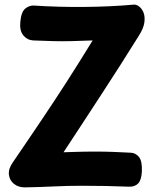

<svg xmlns="http://www.w3.org/2000/svg" viewBox="-20 -798 677 831"><path d="M123 -623Q97 -625 80.5 -645.5Q64 -666 68 -704Q72 -747 89.5 -761Q107 -775 126 -774Q232 -767 345.5 -768Q459 -769 559 -778Q570 -779 582 -770Q594 -761 601 -744Q608 -727 605 -702Q602 -677 582 -645Q539 -576 501 -516.5Q463 -457 425.5 -399.5Q388 -342 346.5 -278.5Q305 -215 255 -139Q283 -140 302.5 -140.5Q322 -141 342 -141.5Q362 -142 390 -142Q433 -142 471.5 -140.5Q510 -139 547 -137Q567 -136 581.5 -118.5Q596 -101 594 -55Q592 -18 577.5 -3.5Q563 11 538 10Q488 8 438.5 7Q389 6 334 6Q273 6 211 9Q149 12 87 13Q59 13 40 -2.5Q21 -18 18.5 -43Q16 -68 36 -96Q77 -156 109.5 -204Q142 -252 168.5 -291.5Q195 -331 219 -367.5Q243 -404 267.5 -442Q292 -480 319.5 -524Q347 -568 381 -623Q330 -621 289.5 -620Q249 -619 210.5 -620Q172 -621 123 -623Z"/></svg>

Font: Playpen Sans Arabic
Style: Bold
Weight: 700
Version: Version 2.000